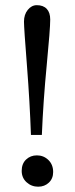

<svg xmlns="http://www.w3.org/2000/svg" viewBox="-20 -703 288 739"><path d="M99.1 -183.6Q94.7 -309.1 84 -446.8Q72.3 -595.7 72.3 -619.6Q72.3 -647 86.9 -665Q101.6 -683.1 121.6 -683.1Q146.5 -683.1 159.9 -668.9Q173.3 -654.8 173.3 -627.9Q173.3 -591.8 159.7 -450.7Q146.5 -314 141.1 -183.6ZM127 15.6Q101.1 15.6 82.3 -1.5Q63.5 -18.6 63.5 -45.4Q63.5 -72.8 80.3 -88.9Q97.2 -105 122.1 -105Q147.9 -105 166.3 -87.2Q184.6 -69.3 184.6 -41Q184.6 -15.6 168 0Q151.4 15.6 127 15.6Z"/></svg>

Font: Elstob 18pt
Style: Regular
Weight: 400
Designer: Peter S. Baker
Version: Version 1.015